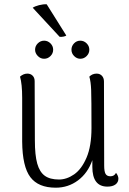

<svg xmlns="http://www.w3.org/2000/svg" viewBox="-20 -859 600 892"><path d="M530 -29Q530 -12 516.5 -2Q503 8 479 8Q409 8 409 -84V-115Q388 -55 342.5 -21Q297 13 239 13Q158 13 121 -36Q84 -85 83 -201V-404Q83 -469 73 -503Q89 -517 107 -517Q122 -517 131.5 -507.5Q141 -498 141 -482L142 -207Q142 -138 153 -99Q164 -60 188 -42.5Q212 -25 254 -25Q290 -25 324.5 -49Q359 -73 382 -126.5Q405 -180 405 -264Q405 -402 403.5 -441Q402 -480 395 -503Q409 -517 429 -517Q444 -517 453.5 -507Q463 -497 463 -480L464 -90Q464 -62 470.5 -51Q477 -40 493 -40Q511 -40 519 -56Q530 -42 530 -29ZM143 -628Q143 -645 155.5 -657.5Q168 -670 185 -670Q202 -670 214.5 -657.5Q227 -645 227 -628Q227 -611 214.5 -598.5Q202 -586 185 -586Q168 -586 155.5 -599Q143 -612 143 -628ZM312 -628Q312 -645 324 -657.5Q336 -670 353 -670Q370 -670 382.5 -657.5Q395 -645 395 -628Q395 -611 382.5 -598.5Q370 -586 353 -586Q337 -586 324.5 -598.5Q312 -611 312 -628ZM197 -839 288 -694Q285 -691 275 -689Q265 -687 257 -688L132 -823Q142 -830 161.5 -835Q181 -840 197 -839Z"/></svg>

Font: Arima Madurai Light
Style: Regular
Weight: 300
Designer: Joana Correia and Natanael Gama
Foundry: NDISCOVER
Version: Version 1.019